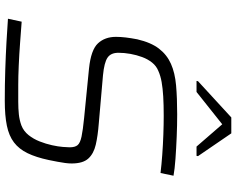

<svg xmlns="http://www.w3.org/2000/svg" viewBox="-110 -846 965 784"><g transform="rotate(90 372.0 -454.5)"><path d="M392 8Q327 8 265.5 6Q204 4 151.5 1Q99 -2 57 -5L69 -61Q108 -58 155.5 -54.5Q203 -51 248.5 -49Q294 -47 327 -47Q367 -47 395.5 -47Q424 -47 447.5 -49.5Q471 -52 493 -60Q516 -69 532 -89Q548 -109 558 -134.5Q568 -160 573.5 -185Q579 -210 580.5 -229.5Q582 -249 582 -257Q582 -279 573 -289.5Q564 -300 538 -305.5Q512 -311 462 -316L260 -336Q184 -344 157.5 -372.5Q131 -401 131 -446Q131 -465 133.5 -486Q136 -507 141 -533Q154 -589 179 -621.5Q204 -654 241 -670.5Q278 -687 329.5 -691.5Q381 -696 447 -696Q492 -696 539.5 -694Q587 -692 629 -689Q671 -686 698 -681L687 -628Q654 -632 613 -635Q572 -638 530.5 -639.5Q489 -641 453 -641Q408 -641 374.5 -639Q341 -637 315.5 -632.5Q290 -628 270 -619Q250 -611 236 -593.5Q222 -576 213.5 -553Q205 -530 200.5 -505Q196 -480 196 -456Q196 -425 216 -411.5Q236 -398 288 -393L483 -376Q535 -372 571.5 -363.5Q608 -355 628 -333Q648 -311 648 -265Q648 -252 646 -238Q644 -224 641 -207.5Q638 -191 634 -172Q623 -120 606 -85Q589 -50 562 -29.5Q535 -9 493.5 -0.5Q452 8 392 8ZM311 -775 312 -781 460 -917H525L618 -781L617 -775H579L488 -880L356 -775Z"/></g></svg>

Font: Saira Expanded Light
Style: Italic
Weight: 300
Width: 7
Italic angle: -12°
Designer: Hector Gatti with collaboration of the Omnibus-Type team
Foundry: Omnibus-Type
Version: Version 1.101